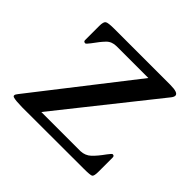

<svg xmlns="http://www.w3.org/2000/svg" viewBox="-119 -598 735 735"><g transform="rotate(45 249.0 -230.0)"><path d="M455.1 -429.7 143.6 -38.6H355.5Q380.4 -39.6 397.5 -55.7Q414.6 -71.8 435.5 -101.1Q447.8 -117.7 451.2 -117.7Q460 -117.7 460 -108.9V-31.7Q460 -7.8 453.6 -3.9Q447.3 0 412.6 0L78.1 0.5Q43 0 30.8 -3.9Q24.9 -5.4 24.9 -10.3Q24.9 -15.6 32.7 -24.9L341.3 -420.4H169.4Q144 -420.4 128.4 -404.3Q112.8 -388.2 92.3 -359.4Q80.1 -343.3 76.7 -343.3Q67.4 -343.3 67.4 -351.6V-429.2Q67.4 -451.2 75.2 -456.3Q83 -461.4 115.2 -461.4H418.9Q462.4 -461.4 462.4 -445.8Q462.4 -439 455.1 -429.7Z"/></g></svg>

Font: Caudex
Style: Regular
Weight: 400
Version: Version 1.01